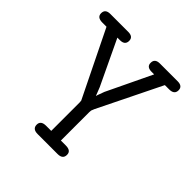

<svg xmlns="http://www.w3.org/2000/svg" viewBox="-167 -735 860 860"><g transform="rotate(45 262.5 -305.5)"><path d="M17.1 -584Q17.1 -610.8 48.8 -610.8H162.1Q193.8 -610.8 193.8 -585Q193.8 -558.1 162.1 -558.1H146L247.1 -345.2L259.8 -313L262.2 -306.2H263.2L265.1 -313L276.9 -345.2L378.9 -558.1H362.8Q330.6 -558.1 331.1 -584Q331.1 -610.8 362.8 -610.8H475.1Q506.8 -610.8 506.8 -585Q506.8 -558.1 474.1 -558.1H446.8L299.8 -258.8L293.9 -244.1L293 -232.9V-53.2H324.2Q358.4 -53.2 357.9 -26.9Q357.9 0 325.2 0H199.2Q166 0 166 -26.9Q166 -52.7 198.2 -53.2H231.9V-232.9L231 -244.1L77.1 -558.1H50.8Q17.1 -558.1 17.1 -584Z"/></g></svg>

Font: CMU Typewriter Text
Style: Light
Weight: 200
Version: Version 0.7.0